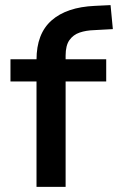

<svg xmlns="http://www.w3.org/2000/svg" viewBox="-20 -732 468 752"><path d="M123 0V-413H21V-500H153L123 -469V-498Q123 -600 182 -652Q241 -704 351 -709L413 -712L422 -618L349 -614Q317 -613 292 -604.5Q267 -596 252 -575Q237 -554 237 -514V-494L220 -500H396V-413H237V0Z"/></svg>

Font: Nunito Sans 6pt SemiBold
Style: Regular
Weight: 600
Version: Version 3.101;gftools[0.9.27]